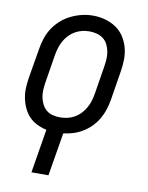

<svg xmlns="http://www.w3.org/2000/svg" viewBox="-84 -602 668 868"><g transform="rotate(10 250.0 -168.0)"><path d="M121 205 154 4Q131 -1 109.5 -11.5Q88 -22 72.5 -39Q57 -56 47.5 -77Q38 -98 33.5 -122Q29 -146 30.5 -170.5Q32 -195 36 -219L58 -349Q62 -375 70 -399.5Q78 -424 92.5 -446.5Q107 -469 128 -487.5Q149 -506 173 -517.5Q197 -529 222 -535Q247 -541 273 -541Q302 -541 329 -533.5Q356 -526 378.5 -511Q401 -496 416 -473Q431 -450 438 -423.5Q445 -397 444.5 -368Q444 -339 439 -311L418 -181Q414 -158 407 -135.5Q400 -113 388 -92Q376 -71 359 -53.5Q342 -36 321 -23Q300 -10 277.5 -3Q255 4 232 7L199 205ZM204 -62Q221 -62 237.5 -65.5Q254 -69 269.5 -77.5Q285 -86 297.5 -99Q310 -112 319 -127.5Q328 -143 333 -159Q338 -175 341 -192L362 -322Q365 -340 366 -357.5Q367 -375 364 -391.5Q361 -408 353.5 -423.5Q346 -439 333 -449Q320 -459 303.5 -463.5Q287 -468 269 -468Q252 -468 235.5 -464Q219 -460 204 -451.5Q189 -443 176.5 -430Q164 -417 155.5 -402Q147 -387 142 -370.5Q137 -354 134 -338L113 -208Q110 -190 109 -172.5Q108 -155 111 -138.5Q114 -122 121.5 -107Q129 -92 141 -81.5Q153 -71 169.5 -66.5Q186 -62 204 -62Z"/></g></svg>

Font: Iosevka Curly Oblique
Style: Regular
Weight: 400
Italic angle: -9°
Monospace: yes
Designer: Belleve Invis
Foundry: Belleve Invis
Version: Version 11.1.0; ttfautohint (v1.8.3)